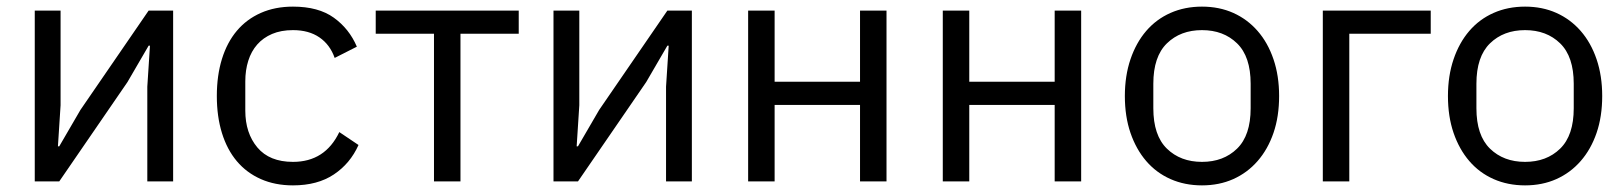

<svg xmlns="http://www.w3.org/2000/svg" viewBox="-20 -548 4907 580"><path d="M85 -516H163V-230L155 -106H159L223 -216L429 -516H503V0H425V-286L433 -410H429L365 -300L159 0H85Z M865 12Q811 12 768 -7Q725 -26 695.5 -61Q666 -96 650.5 -146Q635 -196 635 -258Q635 -320 650.5 -370Q666 -420 695.5 -455Q725 -490 768 -509Q811 -528 865 -528Q942 -528 988.5 -494.5Q1035 -461 1058 -407L991 -373Q977 -413 945 -435Q913 -457 865 -457Q829 -457 802 -445.5Q775 -434 757 -413.5Q739 -393 730 -364.5Q721 -336 721 -302V-214Q721 -146 757.5 -102.5Q794 -59 865 -59Q962 -59 1005 -149L1063 -110Q1038 -54 988.5 -21Q939 12 865 12Z M1291 -446H1115V-516H1547V-446H1371V0H1291Z M1652 -516H1730V-230L1722 -106H1726L1790 -216L1996 -516H2070V0H1992V-286L2000 -410H1996L1932 -300L1726 0H1652Z M2240 -516H2320V-301H2578V-516H2658V0H2578V-231H2320V0H2240Z M2828 -516H2908V-301H3166V-516H3246V0H3166V-231H2908V0H2828Z M3611 12Q3559 12 3516 -7Q3473 -26 3442.5 -61.5Q3412 -97 3395 -146.5Q3378 -196 3378 -258Q3378 -319 3395 -369Q3412 -419 3442.5 -454.5Q3473 -490 3516 -509Q3559 -528 3611 -528Q3663 -528 3705.5 -509Q3748 -490 3779 -454.5Q3810 -419 3827 -369Q3844 -319 3844 -258Q3844 -196 3827 -146.5Q3810 -97 3779 -61.5Q3748 -26 3705.5 -7Q3663 12 3611 12ZM3611 -59Q3676 -59 3717 -99Q3758 -139 3758 -221V-295Q3758 -377 3717 -417Q3676 -457 3611 -457Q3546 -457 3505 -417Q3464 -377 3464 -295V-221Q3464 -139 3505 -99Q3546 -59 3611 -59Z M3976 -516H4302V-446H4056V0H3976Z M4587 12Q4535 12 4492 -7Q4449 -26 4418.5 -61.5Q4388 -97 4371 -146.5Q4354 -196 4354 -258Q4354 -319 4371 -369Q4388 -419 4418.5 -454.5Q4449 -490 4492 -509Q4535 -528 4587 -528Q4639 -528 4681.5 -509Q4724 -490 4755 -454.5Q4786 -419 4803 -369Q4820 -319 4820 -258Q4820 -196 4803 -146.5Q4786 -97 4755 -61.5Q4724 -26 4681.5 -7Q4639 12 4587 12ZM4587 -59Q4652 -59 4693 -99Q4734 -139 4734 -221V-295Q4734 -377 4693 -417Q4652 -457 4587 -457Q4522 -457 4481 -417Q4440 -377 4440 -295V-221Q4440 -139 4481 -99Q4522 -59 4587 -59Z"/></svg>

Font: IBMPlexSans
Style: Regular
Weight: 400
Designer: Mike Abbink, Paul van der Laan, Pieter van Rosmalen
Foundry: Bold Monday
Version: Version 3.1